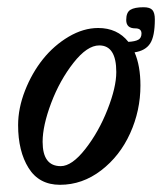

<svg xmlns="http://www.w3.org/2000/svg" viewBox="-20 -494 446 528"><path d="M145 14.2Q87.4 14.2 58.6 -32Q29.8 -78.1 29.8 -149.9Q29.8 -196.3 48.8 -244.9Q67.9 -293.5 98.1 -331.3Q128.4 -369.1 168.9 -393.1Q209.5 -417 250 -417Q302.7 -417 333 -378.9Q351.6 -379.9 360.4 -384.8Q369.1 -389.6 369.1 -401.9Q369.1 -416 352.1 -416Q327.1 -416 327.1 -439Q327.1 -460 338.6 -467Q350.1 -474.1 375 -474.1Q392.6 -474.1 399.2 -466.3Q405.8 -458.5 405.8 -440.9Q405.8 -394 392.8 -374.3Q379.9 -354.5 350.1 -350.1Q366.2 -313 366.2 -258.8Q366.2 -189.9 337.9 -127.4Q309.6 -64.9 258.1 -25.4Q206.5 14.2 145 14.2ZM147 -37.1Q177.7 -37.1 214.6 -84.2Q251.5 -131.3 275.6 -192.6Q299.8 -253.9 299.8 -295.9Q299.8 -369.1 252.9 -369.1Q219.7 -369.1 182.1 -321.3Q144.5 -273.4 120.8 -210.9Q97.2 -148.4 97.2 -104Q97.2 -37.1 147 -37.1Z"/></svg>

Font: Junicode SmCond Medium
Style: Italic
Weight: 500
Width: 4
Italic angle: -11°
Designer: Peter S. Baker
Version: Version 2.206